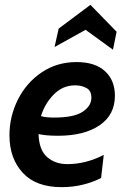

<svg xmlns="http://www.w3.org/2000/svg" viewBox="-20 -762 519 792"><path d="M19 -204Q19 -282 54 -351.5Q89 -421 152 -463.5Q215 -506 296 -506Q372 -506 413 -468.5Q454 -431 454 -367Q454 -288 390.5 -245Q327 -202 219 -202Q169 -202 139 -209Q141 -143 174.5 -114Q208 -85 258 -85Q334 -85 408 -123L397 -28Q365 -11 323 -0.5Q281 10 234 10Q128 10 73.5 -49.5Q19 -109 19 -204ZM357 -359Q357 -388 336.5 -399Q316 -410 290 -410Q239 -410 202 -372.5Q165 -335 149 -283Q169 -277 202 -277Q285 -277 321 -301Q357 -325 357 -359ZM222 -644 353 -742 461 -631 446 -557 333 -639 205 -568Z"/></svg>

Font: Cabin SemiBold
Style: Italic
Weight: 600
Italic angle: -7°
Designer: Pablo Impallari
Foundry: Pablo Impallari. http://www.impallari.com Igino Marini. http://www.ikern.com
Version: Version 2.200